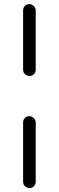

<svg xmlns="http://www.w3.org/2000/svg" viewBox="-20 -735 287 937"><path d="M124 -364.3Q136.7 -364.3 145.5 -373Q154.3 -381.8 154.3 -394.5V-683.6Q154.3 -696.3 145 -705.6Q135.7 -714.8 123 -714.8Q109.4 -714.8 101.1 -706.1Q92.8 -697.3 92.8 -683.6V-394.5Q92.8 -381.8 101.6 -373Q110.4 -364.3 124 -364.3ZM154.3 152.3V-136.7Q154.3 -149.4 145 -158.7Q135.7 -168 123 -168Q109.4 -168 101.1 -159.2Q92.8 -150.4 92.8 -136.7V152.3Q92.8 168 105.5 176.8Q113.3 182.6 125 182.6Q136.7 182.6 145.5 173.8Q154.3 165 154.3 152.3Z"/></svg>

Font: FakePearl
Style: ExtraLight
Weight: 300
Version: Version 1.2